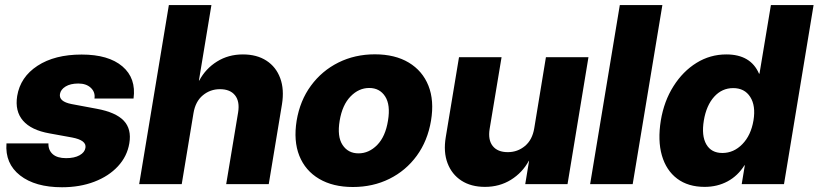

<svg xmlns="http://www.w3.org/2000/svg" viewBox="-20 -748 3325 780"><path d="M522.5 -347.7H363.8Q367.7 -373.5 349.1 -391.1Q330.6 -408.7 298.3 -408.7Q266.1 -408.7 246.3 -396.5Q226.6 -384.3 223.6 -366.2Q218.3 -335.4 271 -325.2L372.6 -306.2Q450.2 -292 482.7 -257.8Q515.1 -223.6 505.4 -166Q496.6 -112.8 459.2 -72.5Q421.9 -32.2 363.3 -9.8Q304.7 12.7 231.9 12.7Q123 12.7 61.5 -35.4Q0 -83.5 6.3 -165.5H176.8Q175.8 -138.2 194.1 -121.8Q212.4 -105.5 248.5 -105.5Q282.2 -105.5 303.2 -117.2Q324.2 -128.9 327.1 -147.5Q332.5 -178.2 272.5 -189.5L181.2 -206.1Q106.9 -219.2 73.5 -257.8Q40 -296.4 49.8 -357.9Q62.5 -435.1 132.3 -480.7Q202.1 -526.4 311.5 -526.4Q420.9 -526.4 477.3 -478.3Q533.7 -430.2 522.5 -347.7Z M766.1 -288.6 718.3 0H545.4L666 -727.5H838.9L788.1 -420.9H789.6Q815.4 -469.2 861.6 -498Q907.7 -526.9 966.8 -526.9Q1023.4 -526.9 1062.5 -501.5Q1101.6 -476.1 1118.4 -430.4Q1135.3 -384.8 1125.5 -324.2L1071.8 0H898.9L947.3 -291Q954.6 -335.9 934.8 -360.8Q915 -385.7 873.5 -385.7Q834 -385.7 804 -360.8Q773.9 -335.9 766.1 -288.6Z M1413.6 11.7Q1332.5 11.7 1276.4 -21.5Q1220.2 -54.7 1196 -115.2Q1171.9 -175.8 1185.1 -257.8Q1198.7 -339.4 1243.2 -399.9Q1287.6 -460.4 1354.7 -493.9Q1421.9 -527.3 1502.9 -527.3Q1584.5 -527.3 1640.4 -493.9Q1696.3 -460.4 1720.5 -399.9Q1744.6 -339.4 1731 -257.8Q1717.3 -175.8 1673.1 -115.2Q1628.9 -54.7 1562 -21.5Q1495.1 11.7 1413.6 11.7ZM1436.5 -125Q1479 -125 1512.5 -159.2Q1545.9 -193.4 1556.2 -257.8Q1566.9 -321.8 1544.7 -356.2Q1522.5 -390.6 1480 -390.6Q1437.5 -390.6 1404.1 -356.2Q1370.6 -321.8 1359.9 -257.8Q1349.1 -193.4 1371.6 -159.2Q1394 -125 1436.5 -125Z M2150.4 -227.1 2197.8 -515.6H2370.6L2285.6 0H2113.8L2129.4 -94.7H2128.4Q2102.1 -46.4 2055.7 -17.6Q2009.3 11.2 1950.2 11.2Q1893.6 11.2 1854.5 -14.2Q1815.4 -39.6 1798.1 -85.2Q1780.8 -130.9 1791 -191.4L1844.7 -515.6H2017.6L1969.2 -224.6Q1961.9 -179.7 1981.7 -154.8Q2001.5 -129.9 2043 -129.9Q2082.5 -129.9 2112.5 -154.8Q2142.6 -179.7 2150.4 -227.1Z M2670.9 -727.5 2550.3 0H2377.4L2498 -727.5Z M2842.8 11.2Q2775.4 11.2 2731 -22.2Q2686.5 -55.7 2668.9 -116.5Q2651.4 -177.2 2664.6 -258.8Q2677.7 -337.4 2716.1 -397.9Q2754.4 -458.5 2809.8 -492.7Q2865.2 -526.9 2930.7 -526.9Q3029.8 -526.9 3063.5 -448.7H3065.4L3111.8 -727.5H3285.2L3165 0H2993.2L3005.9 -76.7H3004.4Q2977.5 -33.7 2935.8 -11.2Q2894 11.2 2842.8 11.2ZM2914.6 -126.5Q2960.9 -126.5 2995.8 -162.4Q3030.8 -198.2 3041 -258.8Q3050.8 -318.4 3027.8 -354.2Q3004.9 -390.1 2958.5 -390.1Q2913.1 -390.1 2881.3 -355Q2849.6 -319.8 2839.4 -258.8Q2829.1 -196.8 2849.4 -161.6Q2869.6 -126.5 2914.6 -126.5Z"/></svg>

Font: Inter Display Extra Bold
Style: Italic
Weight: 800
Italic angle: -9.39999°
Designer: Rasmus Andersson
Foundry: rsms
Version: Version 4.000;git-4fc901f